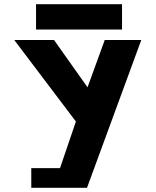

<svg xmlns="http://www.w3.org/2000/svg" viewBox="-20 -892 738 911"><path d="M128.4 -0.9H392.8L650.3 -702.1H476.9L395.3 -477.7L236.4 -702.1H47.7L340.1 -315.4L264.8 -94.4H128.4ZM151 -872V-752H559V-872Z"/></svg>

Font: Sztylet
Style: Bd
Weight: 700
Foundry: Cannot Into Space Fonts, PlusOne Fonts
Version: Version 0.12